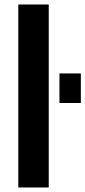

<svg xmlns="http://www.w3.org/2000/svg" viewBox="-20 -830 378 850"><path d="M61 0V-810.1H195.8V0ZM243.2 -374V-504.9H337.9V-374Z"/></svg>

Font: Oswald Medium
Style: Regular
Weight: 500
Designer: Vernon Adams
Foundry: Vernon Adams
Version: Version 4.103